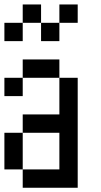

<svg xmlns="http://www.w3.org/2000/svg" viewBox="-20 -937 457 873"><path d="M0 -166.7V-333.3H83.3V-166.7ZM0 -500V-583.3H83.3V-500ZM0 -750V-833.3H83.3V-750ZM166.7 -833.3H83.3V-916.7H166.7ZM166.7 -750V-833.3H250V-750ZM333.3 -83.3H83.3V-166.7H250V-333.3H83.3V-416.7H250V-583.3H333.3ZM333.3 -833.3H250V-916.7H333.3ZM83.3 -583.3V-666.7H250V-583.3Z"/></svg>

Font: Galmuri11 Condensed
Style: Regular
Weight: 400
Width: 3
Designer: Lee Minseo (quiple)
Version: Version 2.399;hotconv 1.1.1;makeotfexe 2.6.0 DEVELOPMENT